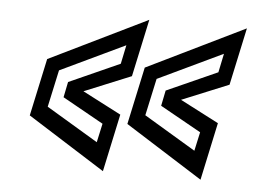

<svg xmlns="http://www.w3.org/2000/svg" viewBox="-38 -549 675 488"><g transform="rotate(5 300.0 -305.0)"><path d="M489.5 -108 292 -233 323.5 -379.5 573.5 -501.5 542 -355 422.5 -306 521 -255ZM467.5 -180 478 -228 373.5 -286.5 381.5 -326 511 -384 521 -432 356 -353.5 335.5 -259ZM240.5 -108 43 -233 74.5 -379.5 324.5 -501.5 293 -355 173.5 -306 272 -255ZM218.5 -180 229 -228 124.5 -286.5 132.5 -326 262 -384 272 -432 107 -353.5 86.5 -259Z"/></g></svg>

Font: Tourney Expanded Medium
Style: Italic
Weight: 500
Width: 7
Italic angle: -12°
Designer: Tyler Finck
Foundry: Etcetera Type Co
Version: Version 1.010; ttfautohint (v1.8.3)